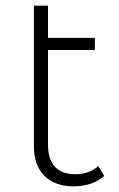

<svg xmlns="http://www.w3.org/2000/svg" viewBox="-20 -656 422 680"><path d="M349 -33 328 -68C306.7 -48.7 279.7 -39 247 -39C215 -39 190.8 -47.8 174.5 -65.5C158.2 -83.2 150 -109 150 -143V-479H316V-522H150V-636H100V-138C100 -93.3 112.3 -58.5 137 -33.5C161.7 -8.5 196.7 4 242 4C262.7 4 282.5 0.8 301.5 -5.5C320.5 -11.8 336.3 -21 349 -33Z"/></svg>

Font: Montserrat Custom ExtraLight
Style: Regular
Weight: 300
Designer: Julieta Ulanovsky
Foundry: Julieta Ulanovsky
Version: Version 7.200